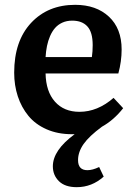

<svg xmlns="http://www.w3.org/2000/svg" viewBox="-20 -545 565 800"><path d="M404.8 -17.1Q351.1 22.5 328.1 55.4Q305.2 88.4 305.2 122.1Q305.2 164.1 344.2 164.1Q365.7 164.1 393.1 150.9L412.1 190.9Q362.8 234.9 299.8 234.9Q251 234.9 225.6 210Q200.2 185.1 200.2 147.9Q200.2 81.1 291 14.2H279.8Q220.7 14.2 174.1 -6.3Q127.4 -26.9 98.4 -62.3Q69.3 -97.7 54.2 -143.6Q39.1 -189.5 39.1 -242.2Q39.1 -374 109.4 -449.5Q179.7 -524.9 293 -524.9Q380.9 -524.9 433.8 -475.6Q486.8 -426.3 486.8 -338.9Q486.8 -289.1 473.1 -238.8H169.9Q171.4 -163.6 209 -121.3Q246.6 -79.1 311 -79.1Q386.7 -79.1 453.1 -137.2L493.2 -94.2Q454.1 -44.4 404.8 -17.1ZM280.8 -459Q257.8 -459 239.7 -450.7Q221.7 -442.4 209.5 -428.5Q197.3 -414.6 188.7 -394.8Q180.2 -375 175.8 -353.5Q171.4 -332 169.9 -307.1H362.8Q366.2 -330.1 366.2 -356.9Q366.2 -410.6 344.2 -434.8Q322.3 -459 280.8 -459Z"/></svg>

Font: Literata Book SemiBold
Style: Regular
Weight: 600
Designer: Latin by Veronika Burian and Jose Scaglione. Greek by Irene Vlachou. Cyrillic by Vera Evstafieva
Foundry: TypeTogether
Version: Version 2.003;PS 002.003;hotconv 1.0.88;makeotf.lib2.5.64775